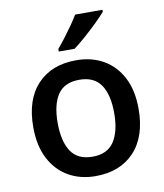

<svg xmlns="http://www.w3.org/2000/svg" viewBox="-86 -836 782 916"><g transform="rotate(-10 305.0 -378.0)"><path d="M560.5 -271.5Q560.5 -137.2 491.7 -63.7Q422.9 9.8 303.7 9.8Q229.5 9.8 172.4 -23.2Q115.2 -56.2 82.8 -118.9Q50.3 -181.6 50.3 -271.5Q50.3 -405.3 118.9 -478Q187.5 -550.8 307.1 -550.8Q381.8 -550.8 439 -517.8Q496.1 -484.9 528.3 -422.6Q560.5 -360.4 560.5 -271.5ZM168.5 -271.5Q168.5 -182.1 200.9 -133.1Q233.4 -84 305.7 -84Q377 -84 409.7 -133.3Q442.4 -182.6 442.4 -271.5Q442.4 -359.9 409.9 -408.2Q377.4 -456.5 305.2 -456.5Q233.4 -456.5 200.9 -408.4Q168.5 -360.4 168.5 -271.5ZM472.7 -766.1V-756.3Q456.5 -737.8 427.5 -709.2Q398.4 -680.7 366.2 -652.3Q334 -624 309.6 -606H232.9V-618.7Q248.5 -636.7 268.6 -662.8Q288.6 -689 307.9 -716.3Q327.1 -743.7 340.3 -766.1Z"/></g></svg>

Font: Open Sans SemiBold
Style: Regular
Weight: 600
Designer: Monotype Design Team
Foundry: Monotype Imaging Inc.
Version: Version 3.003; ttfautohint (v1.8.4)